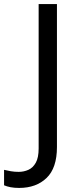

<svg xmlns="http://www.w3.org/2000/svg" viewBox="-98 -734 391 944"><path d="M-4 190Q-28 190 -46 186.5Q-64 183 -78 177V101Q-62 105 -44 108Q-26 111 -6 111Q19 111 41.5 101Q64 91 78 66Q92 41 92 -4V-714H182V-11Q182 92 131 141Q80 190 -4 190Z"/></svg>

Font: Noto Sans Gothic
Style: Regular
Weight: 400
Designer: Monotype Design Team
Foundry: Monotype Imaging Inc.
Version: Version 2.001; ttfautohint (v1.8.4.7-5d5b)